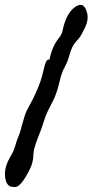

<svg xmlns="http://www.w3.org/2000/svg" viewBox="-25 -756 382 783"><path d="M281.2 -727.5Q298.8 -740.2 311.5 -734.4Q324.2 -728.5 330.6 -701.7Q336.9 -674.8 321.3 -642.6Q305.7 -610.4 297.9 -601.1Q290 -591.8 283.2 -584Q268.6 -567.4 260.3 -538.1Q252 -508.8 247.1 -499Q242.2 -489.3 238.3 -481.4Q226.6 -461.9 216.8 -418.9Q206.1 -374 191.9 -346.2Q177.7 -318.4 169.4 -301.8Q161.1 -285.2 153.8 -261.2Q146.5 -237.3 139.2 -218.8Q131.8 -200.2 126 -184.6Q111.3 -145.5 111.3 -126Q111.3 -93.8 94.7 -61.5Q63.5 -1 42 5.9Q35.2 7.8 21 5.4Q6.8 2.9 0 -15.6Q-14.6 -60.5 14.6 -112.3Q31.2 -139.6 37.1 -161.1Q43 -182.6 48.3 -194.8Q53.7 -207 58.1 -221.7Q62.5 -236.3 66.4 -252Q76.2 -289.1 85 -306.6Q90.8 -318.4 100.6 -335.9Q110.4 -353.5 120.1 -375Q142.6 -424.8 150.4 -460.9Q158.2 -497.1 164.1 -506.3Q169.9 -515.6 176.8 -512.7Q187.5 -567.4 215.8 -601.6Q227.5 -616.2 230.5 -632.8Q245.1 -702.1 281.2 -727.5Z"/></svg>

Font: Creepster
Style: Regular
Weight: 400
Designer: Font Diner, Inc
Foundry: Font Diner, Inc
Version: Version 1.002